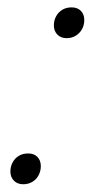

<svg xmlns="http://www.w3.org/2000/svg" viewBox="-20 -480 251 508"><path d="M54.5 -74Q70 -74 79 -64.8Q88 -55.5 88 -40.5Q88 -27.5 82.2 -16.5Q76.5 -5.5 65.8 1Q55 7.5 41.5 7.5Q26 7.5 16.8 -2Q7.5 -11.5 7.5 -26Q7.5 -39.5 13.5 -50.5Q19.5 -61.5 30 -67.8Q40.5 -74 54.5 -74ZM169.5 -460.5Q185 -460.5 194 -451.2Q203 -442 203 -427Q203 -414 197.2 -403.2Q191.5 -392.5 180.8 -385.8Q170 -379 156.5 -379Q141 -379 131.8 -388.5Q122.5 -398 122.5 -412.5Q122.5 -426 128.5 -437Q134.5 -448 145 -454.2Q155.5 -460.5 169.5 -460.5Z"/></svg>

Font: Newsreader 36pt ExtraLight
Style: Italic
Weight: 250
Italic angle: -17°
Designer: Hugues Gentile
Foundry: Production Type
Version: Version 1.003